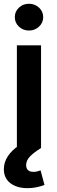

<svg xmlns="http://www.w3.org/2000/svg" viewBox="-25 -772 297 1001"><path d="M63 0V-535.6H189V0ZM118.2 209Q63.5 209 29.3 183.1Q-4.9 157.2 -4.9 109.9Q-4.9 74.2 15.4 43.2Q35.6 12.2 74.2 -14.2L188.5 0Q150.9 23.4 131.1 43.9Q111.3 64.5 111.3 88.9Q111.3 105.5 120.8 114.7Q130.4 124 149.9 124Q160.2 124 169.4 121.6Q178.7 119.1 186.5 116.2L207 192.4Q190.4 198.7 167.2 203.9Q144 209 118.2 209ZM126 -612.8Q95.2 -612.8 73.7 -633.1Q52.2 -653.3 52.2 -682.6Q52.2 -711.9 73.7 -732.2Q95.2 -752.4 126 -752.4Q156.7 -752.4 178.5 -732.2Q200.2 -711.9 200.2 -682.6Q200.2 -653.3 178.5 -633.1Q156.7 -612.8 126 -612.8Z"/></svg>

Font: Inter 20pt SemiBold
Style: Regular
Weight: 600
Version: Version 4.001;git-66647c0bb